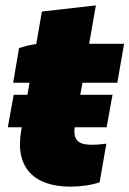

<svg xmlns="http://www.w3.org/2000/svg" viewBox="-20 -683 482 715"><path d="M242 12C278 12 318 7 351 -4L376 -148C363 -146 342 -144 324 -144C284 -144 251 -151 258 -209H377L399 -330H279L287 -375H417L442 -520H312L337 -663L136 -640L115 -519C92 -516 66 -509 51 -504L29 -375H90L82 -330H31L9 -209H61L59 -197C34 -56 110 12 242 12Z"/></svg>

Font: Fixel Text 20240404 Black
Style: Italic
Weight: 900
Width: 4
Italic angle: -10°
Designer: AlfaBravo + MacPaw
Foundry: Kyrylo Tkachov, Marchela Mozhyna, Serhii Makarenko, Maria Weinstein, Zakhar Kryvoshyya
Version: Version 1.211;Glyphs 3.2 (3225)